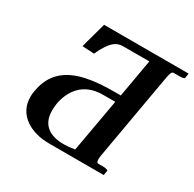

<svg xmlns="http://www.w3.org/2000/svg" viewBox="-144 -799 962 952"><g transform="rotate(30 337.5 -323.0)"><path d="M589 -574C596 -608 599 -612 613 -612H643C661 -612 670 -615 671 -620L675 -646H191L151 -501L219 -497C259 -585 291 -601 327 -601H476L438 -384H403C211 -384 83 -345 56 -188C54 -176 53 -165 53 -154C53 -53 142 0 249 0H562L566 -26C567 -30 560 -33 544 -35H512C503 -35 500 -41 500 -54C500 -61 500 -68 502 -78ZM430 -343 376 -39C354 -35 332 -33 313 -33C233 -33 180 -68 180 -149C180 -162 181 -175 183 -189C196 -260 240 -343 360 -343Z"/></g></svg>

Font: Linux Libertine O
Style: Bold Italic
Weight: 700
Italic angle: -11.5°
Designer: Philipp H. Poll
Foundry: Philipp H. Poll
Version: Version 4.1.0